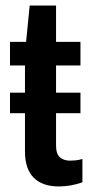

<svg xmlns="http://www.w3.org/2000/svg" viewBox="-20 -660 331 692"><path d="M192 12Q133 12 101.5 -19.5Q70 -51 70 -114V-252H16V-326H70V-424H16V-509H74L87 -640H182V-509H270V-424H182V-326H270V-252H182V-136Q182 -105 196 -93Q210 -81 232 -81Q242 -81 252.5 -82Q263 -83 277 -87V-3Q235 12 192 12Z"/></svg>

Font: Special Gothic Condensed Medium
Style: Regular
Weight: 500
Width: 3
Designer: Alistair McCready
Foundry: Monolith
Version: Version 1.000; ttfautohint (v1.8.4.7-5d5b)